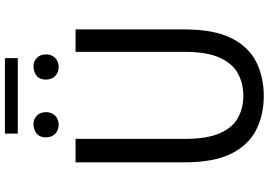

<svg xmlns="http://www.w3.org/2000/svg" viewBox="-172 -880 1066 761"><g transform="rotate(-90 360.5 -500.0)"><path d="M360 13Q286 13 226 -17Q166 -47 131.5 -116Q97 -185 97 -303V-733H190V-300Q190 -212 212.5 -161Q235 -110 274 -89Q313 -68 360 -68Q409 -68 448.5 -89Q488 -110 511.5 -161Q535 -212 535 -300V-733H624V-303Q624 -185 589.5 -116Q555 -47 495 -17Q435 13 360 13ZM246 -800Q224 -800 210 -814Q196 -828 196 -850Q196 -895 246 -900Q268 -900 282 -886.5Q296 -873 296 -850Q296 -828 282 -814Q268 -800 246 -800ZM510 -962H211V-1013H510ZM475 -800Q453 -800 439 -814Q425 -828 425 -850Q425 -895 475 -900Q497 -900 511 -886.5Q525 -873 525 -850Q525 -828 511 -814Q497 -800 475 -800Z"/></g></svg>

Font: Source Han Sans & Saira Hybrid
Style: Regular
Weight: 400
Designer: Ryoko NISHIZUKA 西塚涼子 (kana & ideographs); Paul D. Hunt (Latin, Greek & Cyrillic); Wenlong ZHANG 张文龙 (bopomofo); Sandoll 
Foundry: Adobe Systems Incorporated
Version: Version 1.00;August 2, 2021;FontCreator 13.0.0.2675 64-bit